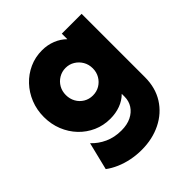

<svg xmlns="http://www.w3.org/2000/svg" viewBox="-181 -555 884 884"><g transform="rotate(-45 260.5 -113.5)"><path d="M234 211.8Q199.3 211.8 166.7 205.2Q134 198.6 105.2 186.1Q76.4 173.6 54.2 156.9L87.5 21.5Q113.2 49.3 149.7 66Q186.1 82.6 231.2 82.6Q268.8 82.6 295.5 69.4Q322.2 56.2 336.8 33.7Q351.4 11.1 351.4 -17.4V-36.1Q329.2 -13.9 299 -2.8Q268.8 8.3 233.3 8.3Q188.9 8.3 150.7 -8.7Q112.5 -25.7 83.7 -55.9Q54.9 -86.1 38.5 -126.7Q22.2 -167.4 22.2 -213.9Q22.2 -260.4 38.5 -301Q54.9 -341.7 83.7 -372.2Q112.5 -402.8 150.7 -420.1Q188.9 -437.5 233.3 -437.5Q268.8 -437.5 299.3 -425.3Q329.9 -413.2 352.1 -391V-427.1H481.2V-15.3Q481.2 54.2 449 105.2Q416.7 156.2 360.4 184Q304.2 211.8 234 211.8ZM252.1 -124.3Q277.1 -124.3 296.9 -136.1Q316.7 -147.9 328.5 -168.1Q340.3 -188.2 340.3 -213.2Q340.3 -238.9 328.5 -259Q316.7 -279.2 296.9 -291.3Q277.1 -303.5 252.8 -303.5Q228.5 -303.5 208.3 -291.3Q188.2 -279.2 176.7 -259Q165.3 -238.9 165.3 -213.9Q165.3 -188.9 176.7 -168.4Q188.2 -147.9 208 -136.1Q227.8 -124.3 252.1 -124.3Z"/></g></svg>

Font: Afacad Flux ExtraBold
Style: Regular
Weight: 800
Designer: Kristian Moeller
Foundry: Dicotype
Version: Version 1.100